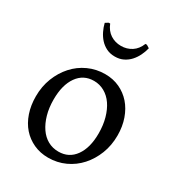

<svg xmlns="http://www.w3.org/2000/svg" viewBox="-167 -787 833 905"><g transform="rotate(30 249.0 -335.0)"><path d="M230 12Q187 12 151 -4.5Q115 -21 89.5 -50Q64 -79 50 -120Q36 -161 36 -210Q36 -264 54 -310Q72 -356 103 -390.5Q134 -425 176.5 -444.5Q219 -464 268 -464Q311 -464 346.5 -447.5Q382 -431 407.5 -402Q433 -373 447.5 -332Q462 -291 462 -242Q462 -188 444 -142Q426 -96 395 -61.5Q364 -27 321.5 -7.5Q279 12 230 12ZM258 -37Q315 -37 347.5 -82.5Q380 -128 380 -206Q380 -251 369.5 -288.5Q359 -326 340.5 -353Q322 -380 295.5 -395Q269 -410 238 -410Q181 -410 148.5 -364Q116 -318 116 -239Q116 -194 126.5 -157Q137 -120 155.5 -93Q174 -66 200 -51.5Q226 -37 258 -37ZM264 -616Q296 -616 321.5 -632.5Q347 -649 360 -682H368L384 -672Q379 -651 369 -630.5Q359 -610 344.5 -594Q330 -578 310 -568Q290 -558 264 -558Q238 -558 218 -568Q198 -578 183.5 -594Q169 -610 159 -630.5Q149 -651 144 -672L160 -682H168Q181 -649 206.5 -632.5Q232 -616 264 -616Z"/></g></svg>

Font: Alegreya
Style: Regular
Weight: 400
Designer: Juan Pablo del Peral
Foundry: Juan Pablo del Peral
Version: Version 1.003